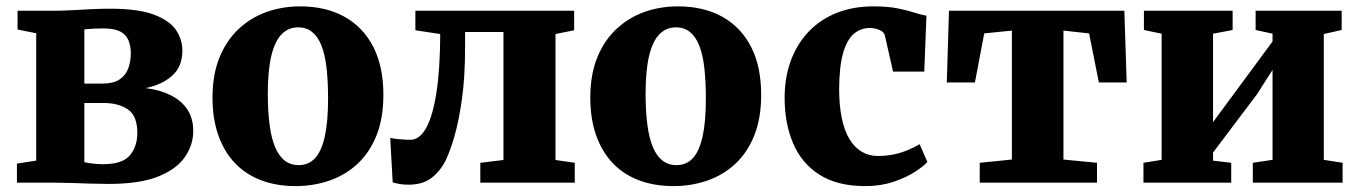

<svg xmlns="http://www.w3.org/2000/svg" viewBox="-20 -588 4376 618"><path d="M329.5 4Q301.5 4 270.8 3Q240 2 211.2 1Q182.5 0 160.5 0H34.5V-61.5L96.5 -71V-481L36.5 -493V-553.5H164Q182.5 -553.5 212.5 -555.2Q242.5 -557 275.2 -558.5Q308 -560 333.5 -560Q425 -560 475.8 -540.8Q526.5 -521.5 546.8 -491Q567 -460.5 567 -425Q567 -373.5 534 -344.2Q501 -315 448.5 -304.5Q493.5 -299 528 -282.2Q562.5 -265.5 582.2 -236.8Q602 -208 602 -166.5Q602 -122 575.5 -83Q549 -44 489.5 -20Q430 4 329.5 4ZM311.5 -59.5Q374 -59.5 398 -88Q422 -116.5 422 -160.5Q422 -215 391.8 -235.8Q361.5 -256.5 313.5 -256.5H251.5V-66Q257.5 -64.5 267 -63Q276.5 -61.5 288.2 -60.5Q300 -59.5 311.5 -59.5ZM251.5 -319H310.5Q345 -319 364.8 -332.2Q384.5 -345.5 392.8 -367.8Q401 -390 401 -416.5Q401 -441 393.2 -459Q385.5 -477 366.5 -486.8Q347.5 -496.5 313.5 -496.5Q297 -496.5 281.5 -495.8Q266 -495 251.5 -493.5Z M664 -273.5Q664 -348.5 686.8 -403.8Q709.5 -459 749 -495.5Q788.5 -532 839 -549.8Q889.5 -567.5 946 -567.5Q1029 -567.5 1089 -534Q1149 -500.5 1181.5 -437.2Q1214 -374 1214 -283Q1214 -206 1191.2 -150.5Q1168.5 -95 1129.2 -59.2Q1090 -23.5 1039 -6.2Q988 11 931.5 11Q870 11 820.5 -7.8Q771 -26.5 736.2 -63Q701.5 -99.5 682.8 -152.5Q664 -205.5 664 -273.5ZM941.5 -56.5Q973.5 -56.5 994.2 -79Q1015 -101.5 1025.5 -149Q1036 -196.5 1036 -270.5Q1036 -327 1031 -370Q1026 -413 1014.5 -441.8Q1003 -470.5 984.5 -485.2Q966 -500 939.5 -500Q908 -500 886.2 -477.5Q864.5 -455 853.2 -407.8Q842 -360.5 842 -286Q842 -229 847.8 -186Q853.5 -143 865.5 -114.5Q877.5 -86 896.2 -71.2Q915 -56.5 941.5 -56.5Z M1294.5 6.5Q1279 6.5 1266.2 4.2Q1253.5 2 1244 -1L1236 -144Q1246.5 -141.5 1266.5 -139.8Q1286.5 -138 1301 -138Q1330.5 -138 1351.8 -176.2Q1373 -214.5 1384.8 -290.2Q1396.5 -366 1397 -478.5L1317 -490.5V-553.5H1828V-490.5L1768 -478.5V-73L1830 -64V0H1526V-64L1600.5 -73V-485H1477V-437Q1477 -341.5 1467 -270Q1457 -198.5 1442.8 -149.5Q1428.5 -100.5 1415 -73Q1398 -38 1369.5 -15.8Q1341 6.5 1294.5 6.5Z M1880 -273.5Q1880 -348.5 1902.8 -403.8Q1925.5 -459 1965 -495.5Q2004.5 -532 2055 -549.8Q2105.5 -567.5 2162 -567.5Q2245 -567.5 2305 -534Q2365 -500.5 2397.5 -437.2Q2430 -374 2430 -283Q2430 -206 2407.2 -150.5Q2384.5 -95 2345.2 -59.2Q2306 -23.5 2255 -6.2Q2204 11 2147.5 11Q2086 11 2036.5 -7.8Q1987 -26.5 1952.2 -63Q1917.5 -99.5 1898.8 -152.5Q1880 -205.5 1880 -273.5ZM2157.5 -56.5Q2189.5 -56.5 2210.2 -79Q2231 -101.5 2241.5 -149Q2252 -196.5 2252 -270.5Q2252 -327 2247 -370Q2242 -413 2230.5 -441.8Q2219 -470.5 2200.5 -485.2Q2182 -500 2155.5 -500Q2124 -500 2102.2 -477.5Q2080.5 -455 2069.2 -407.8Q2058 -360.5 2058 -286Q2058 -229 2063.8 -186Q2069.5 -143 2081.5 -114.5Q2093.5 -86 2112.2 -71.2Q2131 -56.5 2157.5 -56.5Z M2765.5 11Q2675 11 2617.5 -25.8Q2560 -62.5 2532.8 -126.8Q2505.5 -191 2505.5 -272.5Q2505.5 -340 2526 -394.2Q2546.5 -448.5 2584.2 -487.5Q2622 -526.5 2674.5 -547Q2727 -567.5 2791 -567.5Q2837.5 -567.5 2869.5 -561Q2901.5 -554.5 2923.8 -547.2Q2946 -540 2962 -537.5L2955 -357.5H2854.5L2828.5 -472.5Q2826.5 -482 2818.2 -487.5Q2810 -493 2799.2 -495.5Q2788.5 -498 2780 -498Q2751 -498 2729 -479.8Q2707 -461.5 2694.2 -419Q2681.5 -376.5 2681 -302Q2681 -248.5 2689.5 -207.8Q2698 -167 2714.2 -140.2Q2730.5 -113.5 2753.5 -99.8Q2776.5 -86 2804.5 -86Q2835 -86 2859.5 -91.5Q2884 -97 2904.2 -105.8Q2924.5 -114.5 2940 -124L2965 -66.5Q2953 -53 2924.8 -34.8Q2896.5 -16.5 2855.8 -2.8Q2815 11 2765.5 11Z M3133.5 0V-64L3237 -74.5V-489.5L3148 -480.5L3118 -322.5H3027.5L3034.5 -553.5H3599L3606.5 -322.5H3517L3485.5 -480.5L3403 -489.5V-74.5L3511 -64V0Z M3660.5 0V-64L3719 -73.5V-479.5L3662 -491.5V-553.5H3947.5V-491.5L3884.5 -479.5V-195L3936.5 -265.5L4076 -454.5V-479.5L4021.5 -491.5V-553.5H4298.5V-491.5L4241 -478.5V-73.5L4301.5 -64V0H4012.5V-64L4076 -73.5V-363L4025.5 -284L3884.5 -97V-71L3943 -64V0Z"/></svg>

Font: Merriweather 24pt Black
Style: Regular
Weight: 900
Designer: Eben Sorkin
Foundry: Eben Sorkin
Version: Version 2.100